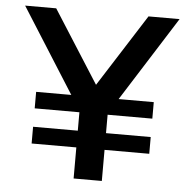

<svg xmlns="http://www.w3.org/2000/svg" viewBox="-51 -750 788 800"><g transform="rotate(5 343.0 -350.0)"><path d="M286 0H404V-130H591V-200H404V-277H591V-346H444L668 -700H538L345 -397L152 -700H22L246 -346H99V-277H286V-200H99V-130H286Z"/></g></svg>

Font: Uncut Sans Semibold
Style: Regular
Weight: 600
Designer: Kasper Nordkvist
Foundry: UNCUT.wtf
Version: Version 1.304;Glyphs 3.2 (3246)